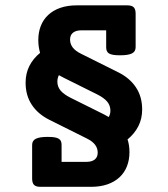

<svg xmlns="http://www.w3.org/2000/svg" viewBox="-20 -600 640 732"><path d="M309.1 17.1Q330.1 17.1 341.3 8.1Q352.5 -1 352.5 -18.1Q352.5 -34.7 342.5 -48.1Q332.5 -61.5 310.5 -72.3L168.5 -143.1Q124.5 -165 101.1 -200.7Q77.6 -236.3 77.6 -284.7Q77.6 -319.8 91.8 -348.1Q106 -376.5 132.8 -398.4Q126 -421.9 126 -447.3Q126 -476.6 135.5 -501Q145 -525.4 163.8 -543Q182.6 -560.5 210 -570.1Q237.3 -579.6 272.9 -579.6H465.3Q482.4 -579.6 489.7 -572.3Q497.1 -564.9 497.1 -547.9V-419.9Q497.1 -403.3 482.9 -396.2Q468.8 -389.2 437.5 -389.2Q421.9 -389.2 411.6 -390.9Q401.4 -392.6 395.5 -396.2Q389.6 -399.9 387.2 -405.8Q384.8 -411.6 384.8 -419.9V-484.4H290.5Q269.5 -484.4 258.3 -475.3Q247.1 -466.3 247.1 -449.2Q247.1 -432.6 257.1 -419.2Q267.1 -405.8 289.1 -395L431.2 -324.2Q475.1 -302.2 498.5 -266.6Q522 -231 522 -182.6Q522 -147.5 507.6 -119.1Q493.2 -90.8 466.3 -68.4Q473.6 -46.4 473.6 -20Q473.6 9.3 464.1 33.7Q454.6 58.1 435.8 75.7Q417 93.3 389.6 102.8Q362.3 112.3 326.7 112.3H134.3Q117.2 112.3 109.9 105Q102.5 97.7 102.5 80.6V-47.4Q102.5 -64 116.7 -71Q130.9 -78.1 162.1 -78.1Q177.7 -78.1 188 -76.4Q198.2 -74.7 204.1 -71Q210 -67.4 212.4 -61.5Q214.8 -55.7 214.8 -47.4V17.1ZM377 -163.6Q387.2 -158.2 394.5 -153.8Q400.9 -164.6 400.9 -178.2Q400.9 -197.8 388.9 -212.2Q377 -226.6 352.1 -239.3L222.7 -303.7Q217.8 -306.2 213.4 -308.6Q209 -311 204.6 -313.5Q198.7 -302.2 198.7 -289.1Q198.7 -269.5 210.7 -255.1Q222.7 -240.7 247.6 -228Z"/></svg>

Font: Courier Prime
Style: Bold
Weight: 700
Monospace: yes
Designer: Alan Dague-Greene
Foundry: Quote-Unquote Apps
Version: Version 1.202